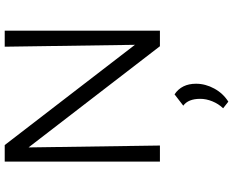

<svg xmlns="http://www.w3.org/2000/svg" viewBox="-107 -591 988 814"><g transform="rotate(-90 387.0 -184.0)"><path d="M664 -658V0H598L169 -557L177 0H109V-658H179L604 -106L596 -658ZM439 153Q439 193 418.5 230.5Q398 268 363 290L335 268Q354 248 364.5 222Q375 196 375 171Q375 120 346 99L394 62Q439 92 439 153Z"/></g></svg>

Font: Ysabeau SC
Style: Regular
Weight: 400
Designer: Christian Thalmann (Catharsis Fonts)
Version: Version 0.003